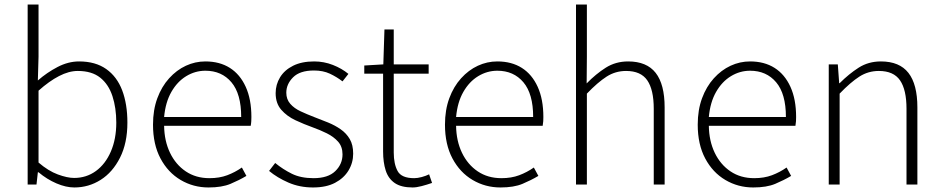

<svg xmlns="http://www.w3.org/2000/svg" viewBox="-20 -814 4160 847"><path d="M308 13Q271 13 229 -5Q187 -23 150 -54H147L141 0H102V-794H150V-564L147 -459Q187 -494 234 -518.5Q281 -543 329 -543Q401 -543 448.5 -509.5Q496 -476 519 -415.5Q542 -355 542 -273Q542 -183 509.5 -118.5Q477 -54 424 -20.5Q371 13 308 13ZM307 -29Q361 -29 403 -59.5Q445 -90 469 -145.5Q493 -201 493 -273Q493 -338 476 -390Q459 -442 422 -471.5Q385 -501 323 -501Q284 -501 240.5 -478.5Q197 -456 150 -414V-97Q193 -60 235 -44.5Q277 -29 307 -29Z M900 13Q833 13 777 -20Q721 -53 688 -115Q655 -177 655 -264Q655 -329 674 -380.5Q693 -432 726 -468.5Q759 -505 800 -524Q841 -543 886 -543Q949 -543 994 -514.5Q1039 -486 1064 -431Q1089 -376 1089 -298Q1089 -289 1088.5 -279.5Q1088 -270 1086 -259H704Q705 -192 730 -140Q755 -88 799.5 -58Q844 -28 904 -28Q948 -28 982.5 -41Q1017 -54 1047 -75L1067 -38Q1035 -19 997 -3Q959 13 900 13ZM704 -298H1044Q1044 -400 1001 -451Q958 -502 886 -502Q841 -502 801.5 -478Q762 -454 736 -408.5Q710 -363 704 -298Z M1361 13Q1302 13 1252.5 -8.5Q1203 -30 1167 -60L1194 -95Q1228 -67 1267.5 -47.5Q1307 -28 1363 -28Q1427 -28 1459 -59Q1491 -90 1491 -133Q1491 -167 1471.5 -189Q1452 -211 1421.5 -226Q1391 -241 1360 -252Q1321 -266 1283.5 -283.5Q1246 -301 1221 -329.5Q1196 -358 1196 -403Q1196 -441 1215.5 -473Q1235 -505 1273 -524Q1311 -543 1366 -543Q1409 -543 1448.5 -527.5Q1488 -512 1517 -488L1491 -455Q1465 -475 1435 -489Q1405 -503 1365 -503Q1303 -503 1273 -473Q1243 -443 1243 -405Q1243 -376 1260.5 -356Q1278 -336 1306 -323Q1334 -310 1365 -298Q1397 -286 1427.5 -273.5Q1458 -261 1483 -243.5Q1508 -226 1523 -200.5Q1538 -175 1538 -136Q1538 -96 1517.5 -62Q1497 -28 1458 -7.5Q1419 13 1361 13Z M1800 13Q1750 13 1721.5 -6.5Q1693 -26 1681.5 -62Q1670 -98 1670 -146V-489H1587V-525L1671 -530L1676 -684H1717V-530H1871V-489H1717V-141Q1717 -91 1734 -59.5Q1751 -28 1807 -28Q1822 -28 1840.5 -33Q1859 -38 1873 -45L1886 -7Q1863 1 1840 7Q1817 13 1800 13Z M2188 13Q2121 13 2065 -20Q2009 -53 1976 -115Q1943 -177 1943 -264Q1943 -329 1962 -380.5Q1981 -432 2014 -468.5Q2047 -505 2088 -524Q2129 -543 2174 -543Q2237 -543 2282 -514.5Q2327 -486 2352 -431Q2377 -376 2377 -298Q2377 -289 2376.5 -279.5Q2376 -270 2374 -259H1992Q1993 -192 2018 -140Q2043 -88 2087.5 -58Q2132 -28 2192 -28Q2236 -28 2270.5 -41Q2305 -54 2335 -75L2355 -38Q2323 -19 2285 -3Q2247 13 2188 13ZM1992 -298H2332Q2332 -400 2289 -451Q2246 -502 2174 -502Q2129 -502 2089.5 -478Q2050 -454 2024 -408.5Q1998 -363 1992 -298Z M2521 0V-794H2569V-564L2568 -446Q2609 -488 2652.5 -515.5Q2696 -543 2751 -543Q2833 -543 2872.5 -492.5Q2912 -442 2912 -340V0H2864V-334Q2864 -418 2835.5 -459.5Q2807 -501 2742 -501Q2695 -501 2656 -476Q2617 -451 2569 -401V0Z M3303 13Q3236 13 3180 -20Q3124 -53 3091 -115Q3058 -177 3058 -264Q3058 -329 3077 -380.5Q3096 -432 3129 -468.5Q3162 -505 3203 -524Q3244 -543 3289 -543Q3352 -543 3397 -514.5Q3442 -486 3467 -431Q3492 -376 3492 -298Q3492 -289 3491.5 -279.5Q3491 -270 3489 -259H3107Q3108 -192 3133 -140Q3158 -88 3202.5 -58Q3247 -28 3307 -28Q3351 -28 3385.5 -41Q3420 -54 3450 -75L3470 -38Q3438 -19 3400 -3Q3362 13 3303 13ZM3107 -298H3447Q3447 -400 3404 -451Q3361 -502 3289 -502Q3244 -502 3204.5 -478Q3165 -454 3139 -408.5Q3113 -363 3107 -298Z M3636 0V-530H3676L3682 -447H3684Q3725 -488 3768 -515.5Q3811 -543 3866 -543Q3948 -543 3987.5 -492.5Q4027 -442 4027 -340V0H3979V-334Q3979 -418 3950.5 -459.5Q3922 -501 3857 -501Q3810 -501 3771 -476Q3732 -451 3684 -401V0Z"/></svg>

Font: Noto Sans TC Thin ExtraLight
Style: Regular
Weight: 250
Version: Version 2.004-H2;hotconv 1.0.118;makeotfexe 2.5.65603